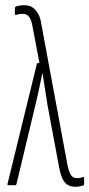

<svg xmlns="http://www.w3.org/2000/svg" viewBox="-20 -709 342 735"><path d="M268 6Q249 6 236.5 -3Q224 -12 217 -29.5Q210 -47 206 -70L162 -306Q157 -337 152.5 -366.5Q148 -396 143 -428H142Q135 -395 129 -366Q123 -337 115 -305L43 -4Q42 0 39 0H12Q7 0 9 -6L121 -464Q122 -468 126 -468H131L105 -605Q101 -630 92.5 -643Q84 -656 67 -656Q60 -656 53.5 -655Q47 -654 42 -652Q37 -651 37 -656V-678Q37 -682 41 -684Q55 -689 74 -689Q93 -689 105.5 -680Q118 -671 126.5 -655.5Q135 -640 138 -618L238 -79Q243 -54 250.5 -40.5Q258 -27 275 -27Q286 -27 298 -31Q302 -33 302 -27V-6Q302 -1 299 1Q293 3 284.5 4.5Q276 6 268 6Z"/></svg>

Font: Sofia Sans Extra Condensed ExtraLight
Style: Regular
Weight: 250
Designer: Botio Nikoltchev, Ani Petrova
Foundry: lettersoup
Version: Version 4.101